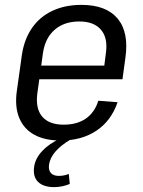

<svg xmlns="http://www.w3.org/2000/svg" viewBox="-20 -568 586 787"><path d="M229 8Q163 8 120 -16Q77 -40 58.5 -85.5Q40 -131 49 -195L70 -345Q80 -409 112 -454.5Q144 -500 195.5 -524Q247 -548 314 -548Q415 -548 462 -492Q509 -436 494 -331L482 -243H125L133 -299H422L404 -271L414 -350Q423 -412 394 -446Q365 -480 305 -480Q243 -480 204 -446Q165 -412 156 -350L133 -185Q125 -123 153 -90Q181 -57 241 -57Q296 -57 332 -82Q368 -107 383 -155L462 -149Q436 -73 375.5 -32.5Q315 8 229 8ZM202 199Q158 199 136 177.5Q114 156 120 115Q125 81 153 51Q181 21 227 0L269 4Q229 28 207 53.5Q185 79 181 107Q178 129 188.5 141Q199 153 221 153Q242 153 262 145L266 186Q252 192 235.5 195.5Q219 199 202 199Z"/></svg>

Font: Pathway Extreme SemiCondensed
Style: Italic
Weight: 400
Width: 4
Italic angle: -8°
Version: Version 1.001;gftools[0.9.26]